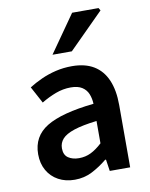

<svg xmlns="http://www.w3.org/2000/svg" viewBox="-85 -806 686 880"><g transform="rotate(-10 258.0 -366.0)"><path d="M192 12Q149 12 116 -6Q83 -24 64.5 -56.5Q46 -89 46 -132Q46 -215 115.5 -257.5Q185 -300 336 -316Q335 -341 326.5 -362Q318 -383 298.5 -395.5Q279 -408 246 -408Q210 -408 175.5 -395Q141 -382 108 -362L66 -440Q93 -457 125 -471.5Q157 -486 193 -494.5Q229 -503 268 -503Q329 -503 369.5 -478.5Q410 -454 430.5 -406.5Q451 -359 451 -290V0H356L348 -54H344Q310 -26 273 -7Q236 12 192 12ZM228 -82Q258 -82 283.5 -94.5Q309 -107 336 -132V-236Q269 -228 230 -215Q191 -202 174.5 -183.5Q158 -165 158 -140Q158 -109 178 -95.5Q198 -82 228 -82ZM190 -570 312 -744H435L442 -732L280 -570Z"/></g></svg>

Font: Source Sans 3 ExtraLight SemiBold
Style: Regular
Weight: 600
Version: Version 3.052;hotconv 1.1.0;makeotfexe 2.6.0